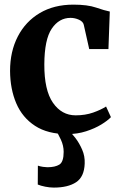

<svg xmlns="http://www.w3.org/2000/svg" viewBox="-20 -582 538 849"><path d="M24.5 -268.5Q24.5 -354.5 58.8 -420.8Q93 -487 155.8 -524.2Q218.5 -561.5 304.5 -561.5Q367 -561.5 404.8 -548.5Q442.5 -535.5 465.5 -531L459.5 -365H374.5L350.5 -472Q347.5 -486.5 329.2 -494.8Q311 -503 292 -503Q241 -503 208.8 -455.2Q176.5 -407.5 176 -297.5Q175.5 -183.5 214 -127.8Q252.5 -72 314.5 -72Q357 -72 391.8 -84.2Q426.5 -96.5 449 -111L470.5 -64Q456.5 -49 428 -31.5Q399.5 -14 360.8 -1.5Q322 11 278 11Q191 11 135 -25.5Q79 -62 52 -125Q25 -188 24.5 -268.5ZM218 247.5Q200 247.5 180 243.5Q160 239.5 147 234L147.5 150.5Q157.5 154 170.2 155.8Q183 157.5 189.5 157.5Q223.5 157.5 242.5 145.8Q261.5 134 261.5 89.5Q261.5 62 249.2 35.5Q237 9 228.5 -2L268 -6.5L286.5 -2Q297.5 7.5 314 29Q330.5 50.5 343.2 79.5Q356 108.5 354.5 141.5Q352.5 200 316.5 223.8Q280.5 247.5 218 247.5Z"/></svg>

Font: Merriweather Text Regular
Style: Bold
Weight: 700
Designer: Eben Sorkin
Foundry: Eben Sorkin
Version: Version 2.100; ttfautohint (v1.7.19-72a1) -l 8 -r 50 -G 200 